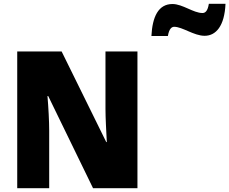

<svg xmlns="http://www.w3.org/2000/svg" viewBox="-20 -983 1198 1003"><path d="M771 -795H857C864 -836 879 -843 890 -843C933 -843 993 -796 1049 -796C1108 -796 1153 -847 1158 -963H1071C1065 -925 1052 -915 1038 -915C990 -915 934 -962 881 -962C807 -962 776 -895 771 -795ZM698 0V-714H531V-414C531 -368 535 -297 538 -241H535L302 -714H70V0H237V-300C237 -349 233 -423 228 -481H232L466 0Z"/></svg>

Font: Noto Sans Thai Looped SemiCondensed Black
Style: Regular
Weight: 900
Width: 4
Designer: Sasikarn Vongin, Ben Mitchell
Foundry: The Fontpad Ltd
Version: Version 1.001